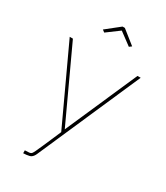

<svg xmlns="http://www.w3.org/2000/svg" viewBox="-230 -827 995 1148"><g transform="rotate(30 268.0 -253.5)"><path d="M128 203Q145 203 157.5 201.5Q170 200 175 193Q179 188 186 173.5Q193 159 210.5 119Q228 79 262 0L21 -519H43L272 -25L489 -519H511L202 186Q198 195 193 201.5Q188 208 182.5 212Q177 216 169 218Q160 220 149.5 221.5Q139 223 128 223ZM171 -656 264 -730H280L373 -656L357 -644L272 -707L187 -644Z"/></g></svg>

Font: Raleway Thin
Style: Regular
Weight: 100
Designer: Matt McInerney, Pablo Impallari, Rodrigo Fuenzalida
Foundry: Matt McInerney, Pablo Impallari, Rodrigo Fuenzalida
Version: Version 4.026